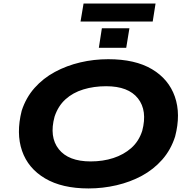

<svg xmlns="http://www.w3.org/2000/svg" viewBox="-20 -1049 1074 1080"><path d="M478 11Q329 11 233.5 -45.5Q138 -102 104 -200.5Q70 -299 102 -426Q126 -500 174.5 -554.5Q223 -609 289 -644.5Q355 -680 431.5 -698Q508 -716 589 -716Q740 -716 834.5 -660Q929 -604 963.5 -505.5Q998 -407 965 -281Q941 -206 892.5 -151Q844 -96 778.5 -60.5Q713 -25 635.5 -7Q558 11 478 11ZM490 -141Q559 -141 617.5 -160Q676 -179 718.5 -216.5Q761 -254 780 -313Q810 -427 756 -495.5Q702 -564 577 -564Q508 -564 449 -546Q390 -528 348.5 -490.5Q307 -453 287 -393Q256 -279 310.5 -210Q365 -141 490 -141ZM433 -928 450 -1029H855L839 -928ZM536 -780 553 -890H708L690 -780Z"/></svg>

Font: Nunito Sans 7pt Expanded ExtraBold
Style: Italic
Weight: 800
Width: 7
Italic angle: -9°
Designer: Vernon Adams
Foundry: Vernon Adams
Version: Version 3.101;gftools[0.9.27]